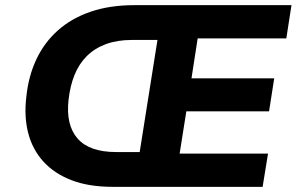

<svg xmlns="http://www.w3.org/2000/svg" viewBox="-20 -725 1151 745"><path d="M418 0Q324 0 257 -26Q190 -52 148 -98.5Q106 -145 89.5 -208.5Q73 -272 82 -348Q90 -428 120.5 -493.5Q151 -559 204 -606.5Q257 -654 331.5 -679.5Q406 -705 501 -705H1111L1091 -576H747L723 -421H1044L1024 -293H703L677 -129H1020L999 0ZM431 -135H522L591 -570H492Q435 -570 391.5 -554Q348 -538 317.5 -508Q287 -478 269.5 -435Q252 -392 246 -338Q235 -240 281 -187.5Q327 -135 431 -135Z"/></svg>

Font: Nunito Sans 8pt ExtraBold
Style: Italic
Weight: 800
Italic angle: -9°
Version: Version 3.101;gftools[0.9.27]